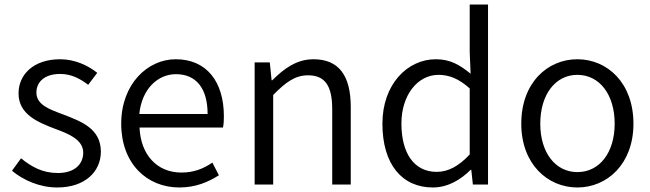

<svg xmlns="http://www.w3.org/2000/svg" viewBox="-20 -816 2874 849"><path d="M233 13C358 13 426 -59 426 -145C426 -248 339 -279 259 -310C197 -333 141 -353 141 -407C141 -451 174 -489 246 -489C296 -489 334 -468 370 -441L410 -494C369 -527 310 -554 246 -554C129 -554 62 -487 62 -403C62 -311 146 -276 222 -247C282 -225 348 -199 348 -141C348 -91 311 -51 236 -51C168 -51 120 -78 73 -116L33 -61C83 -19 156 13 233 13Z M773 13C847 13 902 -12 948 -41L919 -97C878 -69 836 -53 782 -53C674 -53 602 -132 597 -252H966C969 -266 970 -283 970 -301C970 -457 892 -554 757 -554C633 -554 516 -445 516 -269C516 -92 630 13 773 13ZM596 -312C607 -423 678 -488 758 -488C846 -488 898 -427 898 -312Z M1106 0H1188V-396C1244 -453 1285 -483 1342 -483C1417 -483 1449 -437 1449 -333V0H1531V-343C1531 -481 1479 -554 1366 -554C1292 -554 1236 -513 1184 -461H1181L1173 -540H1106Z M1894 13C1961 13 2018 -22 2061 -65H2064L2071 0H2138V-796H2057V-585L2061 -490C2012 -530 1970 -554 1907 -554C1782 -554 1671 -444 1671 -269C1671 -89 1758 13 1894 13ZM1911 -56C1812 -56 1755 -137 1755 -270C1755 -396 1827 -485 1919 -485C1966 -485 2009 -468 2057 -425V-133C2009 -82 1963 -56 1911 -56Z M2533 13C2665 13 2781 -91 2781 -269C2781 -450 2665 -554 2533 -554C2401 -554 2285 -450 2285 -269C2285 -91 2401 13 2533 13ZM2533 -55C2436 -55 2369 -141 2369 -269C2369 -398 2436 -485 2533 -485C2631 -485 2698 -398 2698 -269C2698 -141 2631 -55 2533 -55Z"/></svg>

Font: ChiuKong Gothic MN Normal
Style: Regular
Weight: 350
Designer: Ryoko NISHIZUKA 西塚涼子 (kana, bopomofo & ideographs); Paul D. Hunt (Latin, Greek & Cyrillic); Sandoll Communications 산돌커뮤니
Foundry: Adobe
Version: Version 1.300